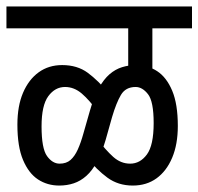

<svg xmlns="http://www.w3.org/2000/svg" viewBox="-20 -642 616 596"><path d="M0 -554V-622H576V-554H453V-402H378V-554ZM286 -292Q258 -331 234 -351.5Q210 -372 182 -372Q151 -372 130 -343.5Q109 -315 109 -250Q109 -181 126 -157.5Q143 -134 165 -134Q186 -134 199 -145.5Q212 -157 221.5 -178Q231 -199 239 -228L259 -298Q271 -340 286.5 -368Q302 -396 320 -411.5Q338 -427 359 -433.5Q380 -440 402 -440Q439 -440 468 -421Q497 -402 514.5 -360.5Q532 -319 532 -251Q532 -194 514.5 -152.5Q497 -111 466 -88.5Q435 -66 392 -66Q347 -66 313.5 -90.5Q280 -115 248 -155L280 -213Q308 -176 331.5 -155Q355 -134 384 -134Q415 -134 436 -162.5Q457 -191 457 -260Q457 -327 439.5 -349.5Q422 -372 401 -372Q370 -372 355.5 -347.5Q341 -323 328 -279L308 -208Q296 -167 281 -139.5Q266 -112 248 -96Q230 -80 209 -73Q188 -66 164 -66Q127 -66 98 -85Q69 -104 51.5 -145.5Q34 -187 34 -255Q34 -313 51.5 -354Q69 -395 100 -417.5Q131 -440 173 -440Q220 -440 252.5 -416Q285 -392 319 -351Z"/></svg>

Font: Noto Sans ExtraCondensed
Style: Regular
Weight: 400
Width: 2
Designer: Monotype Design Team
Foundry: Monotype Imaging Inc.
Version: Version 2.013